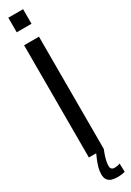

<svg xmlns="http://www.w3.org/2000/svg" viewBox="-242 -745 607 889"><g transform="rotate(-30 61.5 -301.0)"><path d="M13 -747V-669H92V-747ZM12.5 0H92V-600H12.5ZM83.5 145.5Q93.5 145.5 102 144.5Q110.5 143.5 116.2 142Q122 140.5 123 140L121.5 95Q121 96 116.2 97.5Q111.5 99 105.2 100Q99 101 93 101Q82.5 101 77 95.8Q71.5 90.5 71.5 79Q71.5 67.5 74.8 53Q78 38.5 83.2 23.5Q88.5 8.5 92 0H51.5Q48 8 41 24.2Q34 40.5 28.5 59.5Q23 78.5 23 96Q23 117 32 127.8Q41 138.5 54.8 142Q68.5 145.5 83.5 145.5Z"/></g></svg>

Font: Anybody UltraCondensed
Style: Regular
Weight: 400
Width: 1
Version: Version 1.113;gftools[0.9.25]